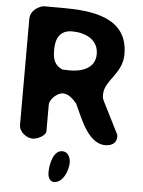

<svg xmlns="http://www.w3.org/2000/svg" viewBox="-61 -755 760 1022"><g transform="rotate(5 319.0 -243.5)"><path d="M233 171C233 193 241 220 266 220C316 220 341 150 341 110C341 84 328 53 297 53C246 53 233 134 233 171ZM127 -707C92 -697 60 -673 60 -633V-67C60 -30 100 0 133 0C156 0 203 -20 203 -47V-187C203 -217 244 -254 273 -254C305 -254 328 -228 347 -207C378 -147 424 1 521 1C552 1 581 -13 581 -47C581 -49 580 -58 580 -60C567 -86 506 -207 493 -233C486 -248 486 -252 486 -267C486 -343 581 -385 581 -490C581 -689 385 -707 227 -707ZM206 -480C206 -540 226 -587 294 -587C363 -587 434 -556 434 -478C434 -401 362 -379 300 -379C294 -379 266 -380 260 -380C215 -398 206 -434 206 -480Z"/></g></svg>

Font: Asimov Print
Style: Regular
Weight: 500
Designer: Google
Version: Version 2.000980: 2014